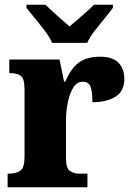

<svg xmlns="http://www.w3.org/2000/svg" viewBox="-20 -786 556 806"><path d="M12 0V-57H16Q48 -57 65.5 -69.5Q83 -82 83 -129V-411Q83 -455 68 -467Q53 -479 23 -479H19V-536H230L249 -443H254Q277 -498 310.5 -523Q344 -548 399 -548Q454 -548 478 -522Q502 -496 502 -455Q502 -404 465.5 -380.5Q429 -357 368 -357Q368 -399 360.5 -421Q353 -443 327 -443Q303 -443 287.5 -418Q272 -393 264.5 -355Q257 -317 257 -279V-124Q257 -80 273 -68.5Q289 -57 315 -57H347V0ZM199 -606Q189 -629 169 -655.5Q149 -682 127.5 -708Q106 -734 91 -753V-766H171Q182 -755 200.5 -738Q219 -721 238.5 -704Q258 -687 272 -675Q286 -687 306 -704Q326 -721 345 -738Q364 -755 374 -766H454V-753Q440 -734 418.5 -708Q397 -682 376.5 -655.5Q356 -629 346 -606Z"/></svg>

Font: Noto Serif Armenian SemiCondensed ExtraBold
Style: Regular
Weight: 800
Width: 4
Designer: Monotype Design Team
Foundry: Monotype Imaging Inc.
Version: Version 2.008; ttfautohint (v1.8.4.7-5d5b)